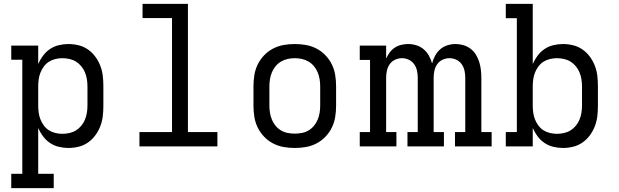

<svg xmlns="http://www.w3.org/2000/svg" viewBox="-20 -755 3190 990"><path d="M38 215V141H95V-447H38V-520H177V-425Q187 -448 202 -468Q217 -488 237.5 -502Q258 -516 283 -522Q308 -528 333 -528Q359 -528 385.5 -521.5Q412 -515 434 -499.5Q456 -484 472 -462Q488 -440 497.5 -415Q507 -390 510 -363.5Q513 -337 513 -310V-210Q513 -183 510 -156.5Q507 -130 497.5 -105Q488 -80 472 -58Q456 -36 434 -20.5Q412 -5 385.5 1.5Q359 8 333 8Q308 8 283 2Q258 -4 237.5 -18Q217 -32 202 -52Q187 -72 177 -95V141H257V215ZM301 -65Q319 -65 337.5 -69Q356 -73 371.5 -82.5Q387 -92 399 -106.5Q411 -121 418 -138Q425 -155 428 -173.5Q431 -192 431 -210V-310Q431 -328 428 -346.5Q425 -365 418 -382Q411 -399 399 -413.5Q387 -428 371.5 -437.5Q356 -447 337.5 -451Q319 -455 301 -455Q283 -455 265 -450.5Q247 -446 232 -436.5Q217 -427 206 -412Q195 -397 188.5 -380.5Q182 -364 179.5 -346Q177 -328 177 -310V-210Q177 -192 179.5 -174Q182 -156 188.5 -139.5Q195 -123 206 -108Q217 -93 232 -83.5Q247 -74 265 -69.5Q283 -65 301 -65Z M699 0V-74H867V-662H715V-735H949V-74H1101V0Z M1500 8Q1471 8 1442.5 3Q1414 -2 1388 -15.5Q1362 -29 1341.5 -50.5Q1321 -72 1308.5 -98Q1296 -124 1291.5 -152.5Q1287 -181 1287 -210V-310Q1287 -339 1291.5 -367.5Q1296 -396 1308.5 -422Q1321 -448 1341.5 -469.5Q1362 -491 1388 -504.5Q1414 -518 1442.5 -523Q1471 -528 1500 -528Q1529 -528 1557.5 -523Q1586 -518 1612 -504.5Q1638 -491 1658.5 -469.5Q1679 -448 1691.5 -422Q1704 -396 1708.5 -367.5Q1713 -339 1713 -310V-210Q1713 -181 1708.5 -152.5Q1704 -124 1691.5 -98Q1679 -72 1658.5 -50.5Q1638 -29 1612 -15.5Q1586 -2 1557.5 3Q1529 8 1500 8ZM1500 -66Q1518 -66 1536.5 -69.5Q1555 -73 1571 -82.5Q1587 -92 1599 -106.5Q1611 -121 1618 -138Q1625 -155 1628 -173.5Q1631 -192 1631 -210V-310Q1631 -328 1628 -346.5Q1625 -365 1618 -382Q1611 -399 1599 -413.5Q1587 -428 1571 -437.5Q1555 -447 1536.5 -451Q1518 -455 1500 -455Q1482 -455 1463.5 -451Q1445 -447 1429 -437.5Q1413 -428 1401 -413.5Q1389 -399 1382 -382Q1375 -365 1372 -346.5Q1369 -328 1369 -310V-210Q1369 -192 1372 -173.5Q1375 -155 1382 -138Q1389 -121 1401 -106.5Q1413 -92 1429 -82.5Q1445 -73 1463.5 -69.5Q1482 -66 1500 -66Z M1835 0V-74H1888V-446H1835V-520H1971V-453Q1978 -469 1989 -484Q2000 -499 2015 -509Q2030 -519 2048 -523.5Q2066 -528 2084 -528Q2106 -528 2127 -521.5Q2148 -515 2164.5 -501Q2181 -487 2191.5 -468Q2202 -449 2208 -428Q2213 -448 2223.5 -467.5Q2234 -487 2250 -501Q2266 -515 2287 -521.5Q2308 -528 2329 -528Q2350 -528 2370 -522Q2390 -516 2406.5 -503.5Q2423 -491 2434 -473Q2445 -455 2451 -435.5Q2457 -416 2459.5 -395.5Q2462 -375 2462 -354V-74H2515V0H2326V-74H2379V-354Q2379 -373 2375 -391Q2371 -409 2360.5 -424Q2350 -439 2333 -447Q2316 -455 2298 -455Q2279 -455 2262 -447Q2245 -439 2234.5 -424Q2224 -409 2220 -391Q2216 -373 2216 -354V-74H2269V0H2081V-74H2134V-354Q2134 -373 2130 -391Q2126 -409 2115.5 -424Q2105 -439 2088 -447Q2071 -455 2052 -455Q2034 -455 2017 -447Q2000 -439 1989.5 -424Q1979 -409 1975 -391Q1971 -373 1971 -354V-74H2024V0Z M2883 8Q2858 8 2833 2Q2808 -4 2787.5 -18Q2767 -32 2752 -52Q2737 -72 2727 -95V0H2588V-74H2645V-661H2588V-735H2727V-425Q2737 -448 2752 -468Q2767 -488 2787.5 -502Q2808 -516 2833 -522Q2858 -528 2883 -528Q2909 -528 2935.5 -521.5Q2962 -515 2984 -499.5Q3006 -484 3022 -462Q3038 -440 3047.5 -415Q3057 -390 3060 -363.5Q3063 -337 3063 -310V-210Q3063 -183 3060 -156.5Q3057 -130 3047.5 -105Q3038 -80 3022 -58Q3006 -36 2984 -20.5Q2962 -5 2935.5 1.5Q2909 8 2883 8ZM2851 -65Q2869 -65 2887.5 -69Q2906 -73 2921.5 -82.5Q2937 -92 2949 -106.5Q2961 -121 2968 -138Q2975 -155 2978 -173.5Q2981 -192 2981 -210V-310Q2981 -328 2978 -346.5Q2975 -365 2968 -382Q2961 -399 2949 -413.5Q2937 -428 2921.5 -437.5Q2906 -447 2887.5 -451Q2869 -455 2851 -455Q2833 -455 2815 -450.5Q2797 -446 2782 -436.5Q2767 -427 2756 -412Q2745 -397 2738.5 -380.5Q2732 -364 2729.5 -346Q2727 -328 2727 -310V-210Q2727 -192 2729.5 -174Q2732 -156 2738.5 -139.5Q2745 -123 2756 -108Q2767 -93 2782 -83.5Q2797 -74 2815 -69.5Q2833 -65 2851 -65Z"/></svg>

Font: Iosevka Plex Etoile
Style: Regular
Weight: 400
Designer: Belleve Invis
Foundry: Belleve Invis
Version: Version 25.1.1; ttfautohint (v1.8.4)